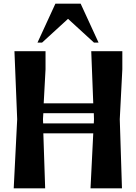

<svg xmlns="http://www.w3.org/2000/svg" viewBox="-20 -1030 744 1050"><path d="M55 0 74 -378 59 -750H229V-651L219 -465H490L479 -750H649V-651L635 -378L647 0H475L490 -301H217L227 0ZM215 -378 216 -355H493L494 -378L493 -411H217ZM210 -797H185L283 -1010H421L519 -797H494L352 -927Z"/></svg>

Font: Trickster
Style: Regular
Weight: 400
Designer: Jean-Baptiste Morizot
Foundry: Jean-Baptiste Morizot
Version: Version 2.000;PS 2.0;hotconv 1.0.88;makeotf.lib2.5.647800